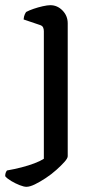

<svg xmlns="http://www.w3.org/2000/svg" viewBox="-64 -520 374 740"><path d="M38 200Q28 200 11.5 193.5Q-5 187 -21 177.5Q-37 168 -44 159Q-44 150 -41.5 144.5Q-39 139 -37 137Q-8 132 19 125Q46 118 68.5 109.5Q91 101 105 92V-400Q105 -408 102 -414.5Q99 -421 89 -424L27 -445Q28 -457 31.5 -464.5Q35 -472 37 -474Q48 -480 65.5 -486Q83 -492 101 -496Q119 -500 130 -500Q157 -500 177 -479.5Q197 -459 197 -430V82Q197 90 184.5 104Q172 118 153 135Q134 152 112 166.5Q90 181 70.5 190.5Q51 200 38 200Z"/></svg>

Font: Texturina 12pt
Style: Regular
Weight: 400
Designer: Guillermo Torres Carreño
Foundry: Omnibus-Type
Version: Version 1.002